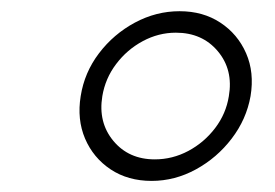

<svg xmlns="http://www.w3.org/2000/svg" viewBox="-20 -756 495 346"><path d="M253.2 -430Q210.6 -430 179.3 -450.8Q148.1 -471.6 133.3 -506.2Q118.6 -540.8 125.4 -582.7Q132.1 -625.4 158.4 -660Q184.7 -694.6 223 -715.2Q261.4 -735.8 303.6 -735.8Q345.9 -735.8 377.1 -715.2Q408.4 -694.6 423.5 -660Q438.6 -625.4 431.5 -582.7Q424 -540.8 397.5 -506.2Q371.1 -471.6 333.1 -450.8Q295.1 -430 253.2 -430ZM258.9 -468.8Q290.8 -468.8 319.4 -484Q348 -499.3 367.7 -525.2Q387.4 -551.1 392.4 -582.7Q400.6 -630.3 372.5 -663.7Q344.5 -697.1 296.9 -697.1Q265.6 -697.1 237.2 -681.8Q208.8 -666.5 189.3 -640.6Q169.7 -614.7 164.4 -582.7Q156.6 -535.5 184.3 -502.1Q212 -468.8 258.9 -468.8Z"/></svg>

Font: Inter UI Extra Light
Style: Italic
Weight: 200
Italic angle: -9.39999°
Designer: Rasmus Andersson
Foundry: rsms
Version: 3.2;8d6f07862